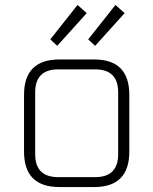

<svg xmlns="http://www.w3.org/2000/svg" viewBox="-20 -755 619 775"><path d="M77 -143V-372Q77 -515 220 -515H360Q502 -515 502 -372V-143Q502 0 360 0H220Q77 0 77 -143ZM122 -133Q122 -40 215 -40H364Q457 -40 457 -133V-382Q457 -475 364 -475H215Q122 -475 122 -382ZM183 -596 293 -735 330 -702 211 -570ZM336 -596 446 -735 483 -702 364 -570Z"/></svg>

Font: Oxanium ExtraLight ExtraLight
Style: Regular
Weight: 250
Version: Version 2.000